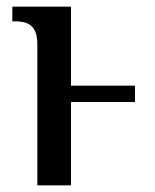

<svg xmlns="http://www.w3.org/2000/svg" viewBox="-20 -556 465 576"><path d="M92 -424V0H193V-250H385V-299H193V-536H17V-492H25C60 -492 92 -483 92 -424Z"/></svg>

Font: Noto Serif Condensed Medium
Style: Regular
Weight: 500
Width: 3
Designer: Monotype Design Team
Foundry: Monotype Imaging Inc.
Version: Version 2.015